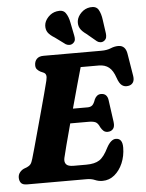

<svg xmlns="http://www.w3.org/2000/svg" viewBox="-62 -995 808 1061"><g transform="rotate(-5 341.5 -464.0)"><path d="M376 0H47Q21.5 0 12.5 -11.8Q3.5 -23.5 3.5 -41Q3.5 -57.5 13 -69.5Q22.5 -81.5 35.5 -87.5L55.5 -95.5Q67.5 -100.5 74.2 -109.2Q81 -118 87 -139Q92.5 -157.5 103.8 -198Q115 -238.5 129 -289.8Q143 -341 157.5 -393.8Q172 -446.5 183.8 -491.2Q195.5 -536 202 -561.5Q207 -582 204 -592.2Q201 -602.5 191 -607L173 -615Q162.5 -621 155.2 -629.2Q148 -637.5 148 -652Q148 -673.5 160.8 -686.8Q173.5 -700 198.5 -700H519.5Q550.5 -700 572 -709Q593.5 -718 614.5 -718Q654.5 -718 662 -670.5L682.5 -545.5Q686 -522.5 677 -509.2Q668 -496 650.5 -493.5Q630.5 -490 615.8 -500.8Q601 -511.5 590 -544Q576.5 -584.5 554.5 -602.2Q532.5 -620 498 -620H397.5Q389 -591.5 371.8 -528.8Q354.5 -466 335 -395H416.5Q432 -395 441.8 -402.8Q451.5 -410.5 460.5 -436.5Q473 -462 496.5 -462Q514.5 -462 524 -451.8Q533.5 -441.5 535.5 -424.5L552.5 -302Q556 -275.5 545 -263Q534 -250.5 515.5 -250.5Q501 -250.5 492 -258.8Q483 -267 476.5 -279Q466.5 -302.5 453.2 -308.8Q440 -315 415 -315H313Q295.5 -250 281.8 -198Q268 -146 264 -127Q259.5 -105.5 269.8 -92.8Q280 -80 311 -80H381.5Q428.5 -80 454.5 -96.8Q480.5 -113.5 505 -163.5Q529 -208 556.5 -208Q593.5 -208 593 -156Q592.5 -109.5 575.8 -70.2Q559 -31 530 -7Q501 17 463.5 17Q441.5 17 422 8.5Q402.5 0 376 0ZM542 -868.5 552.5 -794Q554 -782 552 -771.8Q550 -761.5 540 -753.5Q530.5 -746.5 519.2 -747.2Q508 -748 499.5 -754.5L445 -800Q420 -817.5 410.5 -835Q401 -852.5 404 -875.5Q408 -900 428.8 -920.5Q449.5 -941 478 -944.5Q511.5 -948.5 524.5 -926.5Q537.5 -904.5 542 -868.5ZM363 -868.5 377.5 -795.5Q380 -784 378.8 -773.8Q377.5 -763.5 367.5 -755Q358.5 -747.5 347.2 -747.5Q336 -747.5 326.5 -753L269.5 -795Q243 -811 232 -827Q221 -843 222.5 -866.5Q224.5 -890.5 244.5 -912Q264.5 -933.5 292.5 -938.5Q326.5 -945 341.5 -924.5Q356.5 -904 363 -868.5Z"/></g></svg>

Font: Fraunces 72pt SuperSoft
Style: Bold Italic
Weight: 700
Italic angle: -16°
Version: Version 1.000;[0bf87f6ff]